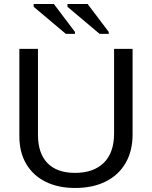

<svg xmlns="http://www.w3.org/2000/svg" viewBox="-20 -933 762 963"><path d="M356.9 9.8Q272.5 9.8 209.5 -21Q146.5 -51.8 111.8 -110.4Q77.1 -168.9 77.1 -250V-688H170.4V-257.8Q170.4 -163.6 218.3 -114.7Q266.1 -65.9 356.4 -65.9Q449.2 -65.9 500.7 -116.5Q552.2 -167 552.2 -264.2V-688H645V-258.8Q645 -175.3 609.6 -114.7Q574.2 -54.2 509.5 -22.2Q444.8 9.8 356.9 9.8ZM479.5 -763.2 318.4 -898.9V-913.1H419.4L525.4 -772.9V-763.2ZM310.1 -763.2 148.9 -898.9V-913.1H250L356 -772.9V-763.2Z"/></svg>

Font: Liberation Sans
Style: Regular
Weight: 400
Designer: Steve Matteson
Foundry: Ascender Corporation
Version: Version 2.00.1